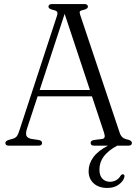

<svg xmlns="http://www.w3.org/2000/svg" viewBox="-20 -720 684 949"><path d="M188 -13.5Q188 0 170.5 0H24Q6.5 0 6.5 -13.5Q6.5 -22.5 21.5 -28L44 -34.5Q57 -38 63.8 -47.5Q70.5 -57 78 -81.5L261.5 -641.5Q266 -655.5 262.2 -661.5Q258.5 -667.5 242 -671Q219.5 -676.5 219.5 -686.5Q219.5 -700 237.5 -700H397Q414.5 -700 414.5 -686.5Q414.5 -676.5 392.5 -671Q378.5 -668.5 375.2 -664Q372 -659.5 376 -647.5L571 -65.5Q576.5 -48.5 586 -40.8Q595.5 -33 613.5 -29.5Q632 -24.5 632 -13.5Q632 0 614 0H559Q515 24 493.2 52.8Q471.5 81.5 471.5 118.5Q471.5 148 486.2 163.2Q501 178.5 523.5 178.5Q539.5 178.5 553.8 170.8Q568 163 576 148.5Q581.5 140.5 588 141.5Q598 143 594.5 156Q590 175 567.5 192Q545 209 510.5 209Q468 209 443 186.2Q418 163.5 418 125.5Q418 89 441.5 57Q465 25 513.5 0H446Q428 0 428 -13.5Q428 -25 444 -28L484 -33Q495.5 -34.5 497.2 -42.8Q499 -51 493 -68L434.5 -244H166L113.5 -84.5Q106 -60.5 110.5 -49.2Q115 -38 134.5 -33.5L172 -28Q188 -24.5 188 -13.5ZM176 -275H424.5L299.5 -651.5Z"/></svg>

Font: Fraunces 72pt S050 Light
Style: Regular
Weight: 300
Version: Version 1.000; ttfautohint (v1.8.3)